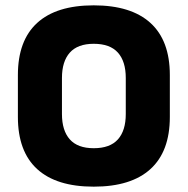

<svg xmlns="http://www.w3.org/2000/svg" viewBox="-20 -687 703 719"><path d="M331 12Q191 12 119 -54Q47 -120 47 -249V-406Q47 -535 119 -601Q191 -667 331 -667Q471 -667 543.5 -601Q616 -535 616 -406V-249Q616 -120 543.5 -54Q471 12 331 12ZM331 -132Q392 -132 421.5 -165Q451 -198 451 -260V-395Q451 -457 421.5 -490Q392 -523 331 -523Q271 -523 241.5 -490Q212 -457 212 -395V-260Q212 -198 241.5 -165Q271 -132 331 -132Z"/></svg>

Font: Sofia Sans Black
Style: Regular
Weight: 900
Designer: Botio Nikoltchev, Ani Petrova
Foundry: lettersoup
Version: Version 4.100; ttfautohint (v1.8.3)